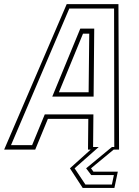

<svg xmlns="http://www.w3.org/2000/svg" viewBox="-65 -720 667 924"><path d="M333 184.5 271.5 90 371.5 0H358.5L360 -148H165.5L104.5 0H-45L256 -700H505L508 0H482L373 90L384.5 106H502L485.5 184.5ZM346 168H473.5L483 122.5H374L349.5 90L473.5 -12.5H485L484 -679H268.5L-12 -21.5H89.5L150.5 -169.5H384.5L383 -12.5H410L294 90ZM186.5 -255 321.5 -582.5H388.5L385.5 -255ZM218.5 -276H361.5L364.5 -558H334.5Z"/></svg>

Font: Tourney Thin ExtraLight
Style: Italic
Weight: 250
Italic angle: -12°
Version: Version 1.015